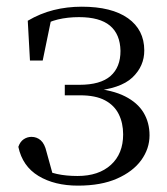

<svg xmlns="http://www.w3.org/2000/svg" viewBox="-20 -551 509 585"><path d="M217.6 14.6Q146.2 14.6 97.3 -14.9Q48.4 -44.5 35.9 -103.6Q41.2 -119.3 52.2 -126.7Q63.2 -134 75.8 -134Q92.1 -134 104.1 -123.5Q116.1 -112.9 121.6 -88.9L144.1 -7.5L95.8 -42.1Q125.9 -26.9 153.6 -20.9Q181.3 -14.8 216.3 -14.8Q280.6 -14.8 317.9 -48.7Q355.2 -82.5 355.2 -141.5Q355.2 -176.1 341.8 -203.1Q328.4 -230.1 299.9 -245.3Q271.3 -260.6 224 -260.6H177.4V-292.6H221.6Q286.2 -292.6 316.7 -319.4Q347.3 -346.3 347.1 -396.1Q346.1 -446.9 315 -472.9Q283.9 -498.8 220.8 -498.8Q186.2 -498.8 156.4 -491.7Q126.6 -484.6 97 -466.1L137 -497.1L110.1 -366.5H71.3L64.6 -487.8Q102.3 -510 143.2 -520.3Q184.1 -530.6 229 -530.6Q320.5 -530.6 370 -495.4Q419.4 -460.1 419.6 -397.7Q419.9 -349.6 383.4 -314.9Q346.9 -280.3 260.8 -273.2L262.6 -282Q323 -276.8 361.1 -257.4Q399.2 -238.1 417.4 -207.8Q435.6 -177.5 435.6 -138.7Q435.6 -98 410.4 -63.1Q385.1 -28.2 336.5 -6.8Q288 14.6 217.6 14.6Z"/></svg>

Font: Source Han Serif JP VF
Style: Regular
Weight: 250
Designer: Ryoko NISHIZUKA 西塚涼子 (kana & ideographs); Frank Grießhammer (Latin, Greek & Cyrillic); Wenlong ZHANG 张文龙 (bopomofo); San
Foundry: Adobe
Version: Version 2.001;hotconv 1.1.0;makeotfexe 2.6.0